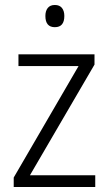

<svg xmlns="http://www.w3.org/2000/svg" viewBox="-20 -750 436 770"><path d="M362 0H35V-38L295 -485H54V-532H359V-491L100 -47H362ZM200 -730Q219 -730 228.5 -718Q238 -706 238 -686Q238 -641 200 -641Q162 -641 162 -686Q162 -706 171.5 -718Q181 -730 200 -730Z"/></svg>

Font: Noto Sans Kannada SemiCondensed Light
Style: Regular
Weight: 300
Width: 4
Designer: Jelle Bosma - Monotype Design Team
Foundry: Monotype Imaging Inc.
Version: Version 2.005; ttfautohint (v1.8.4.7-5d5b)